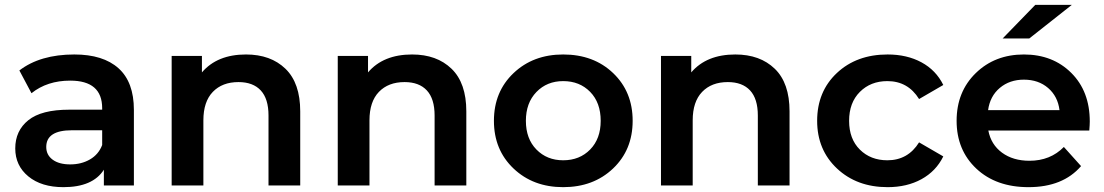

<svg xmlns="http://www.w3.org/2000/svg" viewBox="-20 -766 4558 793"><path d="M409 0V-65Q363 7 242 7Q151 7 97 -37.5Q43 -82 43 -153Q43 -226 97 -269.5Q151 -313 266 -313H402V-319Q402 -433 270 -433Q175 -433 110 -381L60 -475Q146 -541 287 -541Q406 -541 469.5 -484Q533 -427 533 -312V0ZM171 -159Q171 -126 197.5 -106.5Q224 -87 270 -87Q316 -87 351.5 -107.5Q387 -128 402 -167V-228H277Q171 -228 171 -159Z M996 -541Q1098 -541 1159 -482Q1220 -423 1220 -306V0H1089V-289Q1089 -358 1057 -392.5Q1025 -427 965 -427Q898 -427 859 -386.5Q820 -346 820 -269V0H689V-535H814V-467Q877 -541 996 -541Z M1682 -541Q1784 -541 1845 -482Q1906 -423 1906 -306V0H1775V-289Q1775 -358 1743 -392.5Q1711 -427 1651 -427Q1584 -427 1545 -386.5Q1506 -346 1506 -269V0H1375V-535H1500V-467Q1563 -541 1682 -541Z M2306 7Q2182 7 2101 -70Q2020 -147 2020 -267Q2020 -387 2101 -464Q2182 -541 2306 -541Q2432 -541 2512.5 -464Q2593 -387 2593 -267Q2593 -147 2512 -70Q2431 7 2306 7ZM2306 -104Q2374 -104 2417.5 -148.5Q2461 -193 2461 -267Q2461 -342 2417.5 -386.5Q2374 -431 2306 -431Q2239 -431 2195.5 -386Q2152 -341 2152 -267Q2152 -193 2195.5 -148.5Q2239 -104 2306 -104Z M3017 -541Q3119 -541 3180 -482Q3241 -423 3241 -306V0H3110V-289Q3110 -358 3078 -392.5Q3046 -427 2986 -427Q2919 -427 2880 -386.5Q2841 -346 2841 -269V0H2710V-535H2835V-467Q2898 -541 3017 -541Z M3646 7Q3519 7 3437 -70Q3355 -147 3355 -267Q3355 -388 3436.5 -464.5Q3518 -541 3646 -541Q3726 -541 3786 -508.5Q3846 -476 3876 -415L3776 -357Q3730 -431 3645 -431Q3576 -431 3531.5 -386.5Q3487 -342 3487 -267Q3487 -192 3531.5 -148Q3576 -104 3645 -104Q3730 -104 3776 -178L3876 -120Q3846 -59 3786 -26Q3726 7 3646 7Z M4228 7Q4094 7 4012.5 -69.5Q3931 -146 3931 -267Q3931 -387 4010 -464Q4089 -541 4209 -541Q4328 -541 4404.5 -465Q4481 -389 4481 -264Q4481 -251 4479 -227H4062Q4073 -169 4118.5 -135.5Q4164 -102 4232 -102Q4318 -102 4374 -159L4445 -80Q4370 7 4228 7ZM4061 -311H4356Q4349 -368 4309 -402.5Q4269 -437 4209 -437Q4150 -437 4109.5 -403Q4069 -369 4061 -311ZM4121 -607 4256 -746H4407L4231 -607Z"/></svg>

Font: Belfius21
Style: Bold
Weight: 700
Designer: Montserrat's base design by Julieta Ulanovsky, modified by Coast SPRL for Belfius Bank NV.
Foundry: Montserrat's base design by Julieta Ulanovsky, modified by Coast SPRL for Belfius Bank NV.
Version: Version 2.000;FEAKit 1.0